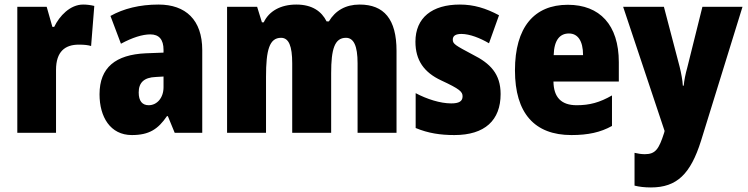

<svg xmlns="http://www.w3.org/2000/svg" viewBox="-20 -583 3282 843"><path d="M345 -563C288 -563 241 -513 218 -465H210L185 -553H56V0H226V-276C226 -357 266 -387 326 -387C351 -387 367 -385 380 -381L394 -557C377 -561 361 -563 345 -563Z M676 -563C593 -563 522 -545 465 -513L511 -391C561 -418 605 -432 640 -432C678 -432 698 -410 698 -364V-352L620 -349C488 -343 417 -287 417 -169C417 -70 464 10 559 10C635 10 674 -16 713 -73H717L747 0H868V-363C868 -496 795 -563 676 -563ZM664 -245 698 -247V-200C698 -153 669 -121 633 -121C605 -121 589 -139 589 -177C589 -220 612 -243 664 -245Z M1559 -563C1497 -563 1452 -536 1424 -489H1414C1392 -533 1351 -563 1281 -563C1212 -563 1161 -534 1138 -485H1130L1109 -553H977V0H1148V-246C1148 -364 1163 -417 1214 -417C1248 -417 1263 -381 1263 -305V0H1434V-262C1434 -367 1449 -417 1499 -417C1533 -417 1550 -382 1550 -305V0H1721V-360C1721 -499 1666 -563 1559 -563Z M2178 -170C2178 -259 2132 -305 2056 -343C1979 -384 1968 -390 1968 -409C1968 -426 1981 -434 2006 -434C2042 -434 2088 -416 2127 -393L2171 -516C2113 -547 2060 -563 1999 -563C1877 -563 1804 -505 1804 -400C1804 -318 1842 -265 1917 -230C1999 -192 2011 -180 2011 -160C2011 -138 1995 -129 1961 -129C1913 -129 1854 -148 1805 -174V-21C1860 2 1914 10 1975 10C2109 10 2178 -55 2178 -170Z M2473 -562C2325 -562 2241 -463 2241 -274C2241 -86 2327 10 2489 10C2562 10 2617 -2 2667 -30V-164C2613 -133 2569 -121 2512 -121C2444 -121 2411 -156 2410 -225H2697V-310C2697 -474 2613 -562 2473 -562ZM2478 -436C2516 -436 2540 -405 2540 -341H2411C2413 -410 2440 -436 2478 -436Z M2716 -553 2898 -8 2896 0C2873 72 2858 94 2811 94C2795 94 2779 91 2766 88V232C2786 237 2809 240 2838 240C2952 240 3012 181 3058 35L3240 -553H3064L2998 -288C2989 -256 2984 -230 2982 -207H2978C2977 -229 2971 -262 2964 -290L2895 -553Z"/></svg>

Font: Noto Sans Arabic UI Cn Bk
Style: Regular
Weight: 900
Width: 3
Designer: Monotype Design Team, Nadine Chahine and Nizar Qandah
Foundry: Monotype Imaging Inc.
Version: Version 2.010